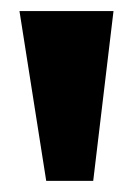

<svg xmlns="http://www.w3.org/2000/svg" viewBox="-20 -798 247 351"><path d="M150.4 -467.3H64.5L15.6 -777.8H187.5Z"/></svg>

Font: Anton
Style: Regular
Weight: 400
Foundry: vernon adams
Version: Version 1.000